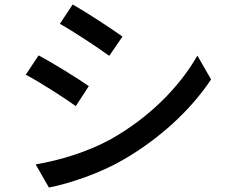

<svg xmlns="http://www.w3.org/2000/svg" viewBox="-20 -799 1040 856"><path d="M304 -779 247 -693C309 -658 416 -587 467 -550L526 -636C479 -670 366 -744 304 -779ZM139 -66 198 37C289 20 429 -28 530 -87C692 -181 831 -309 921 -445L860 -551C779 -409 644 -275 477 -180C372 -122 250 -85 139 -66ZM152 -552 95 -466C159 -432 265 -364 318 -326L376 -415C329 -448 215 -519 152 -552Z"/></svg>

Font: ChiuKong Gothic CL Medium
Style: Regular
Weight: 500
Designer: Ryoko NISHIZUKA 西塚涼子 (kana, bopomofo & ideographs); Paul D. Hunt (Latin, Greek & Cyrillic); Sandoll Communications 산돌커뮤니
Foundry: Adobe
Version: Version 1.300